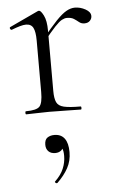

<svg xmlns="http://www.w3.org/2000/svg" viewBox="-50 -431 460 743"><g transform="rotate(-5 180.0 -59.5)"><path d="M139 -271 135 -281Q172 -327 195.5 -351.5Q219 -376 236 -385.5Q253 -395 269 -395Q290 -395 310 -384Q330 -373 330 -357Q330 -347 322.5 -339Q315 -331 301 -331Q289 -331 280.5 -338Q272 -345 262 -351.5Q252 -358 235 -358Q226 -358 215.5 -352.5Q205 -347 187.5 -328.5Q170 -310 139 -271ZM46 0Q43 0 43 -6Q43 -12 46 -12Q87 -12 99 -25Q111 -38 111 -81V-281Q111 -315 103 -330.5Q95 -346 75 -346Q65 -346 51 -342Q37 -338 19 -331Q15 -330 12.5 -335Q10 -340 14 -342L125 -394Q127 -395 130 -395Q137 -395 147.5 -374.5Q158 -354 158 -315V-81Q158 -52 165 -37Q172 -22 193.5 -17Q215 -12 258 -12Q261 -12 261 -6Q261 0 258 0Q234 0 202 -1Q170 -2 135 -2Q110 -2 86.5 -1Q63 0 46 0ZM143 275Q139 277 135.5 273.5Q132 270 135 268Q158 246 168 222Q178 198 178 173Q178 151 172.5 143Q167 135 159 130L175 127Q178 143 168.5 151Q159 159 145 159Q128 159 118.5 149.5Q109 140 109 124Q109 104 120 96.5Q131 89 147 89Q173 89 186.5 107Q200 125 200 160Q200 194 185 221.5Q170 249 143 275Z"/></g></svg>

Font: Cormorant Garamond Light
Style: Regular
Weight: 300
Designer: Christian Thalmann (Catharsis Fonts)
Foundry: Catharsis Fonts
Version: Version 4.001